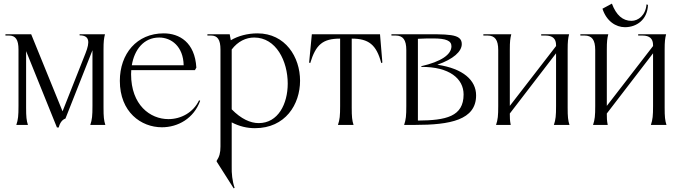

<svg xmlns="http://www.w3.org/2000/svg" viewBox="-20 -689 3746 1059"><path d="M304 14C310 -11 323 -29 341 -35L490 -412V-105C490 -50 488 -30 478 0H561C553 -25 551 -45 551 -95V-416C551 -460 553 -476 559 -500H419V-494C475 -494 476 -457 452 -396L325 -75L152 -500H10V-493H30C66 -493 82 -470 82 -416V-105C82 -50 80 -30 70 0H134C126 -25 124 -45 124 -95V-407L294 14Z M873 13C962 13 1049 -36 1084 -133L1078 -136C1046 -68 978 -32 909 -32C808 -32 703 -110 703 -280L704 -302H1055L1063 -316C1055 -456 969 -505 883 -505C734 -505 641 -392 641 -243C641 -71 758 13 873 13ZM707 -329C721 -414 772 -482 858 -482C925 -482 991 -433 993 -329Z M1258 229V-14C1300 8 1343 18 1386 18C1554 18 1635 -113 1635 -244C1635 -374 1554 -505 1400 -505C1346 -505 1293 -491 1253 -467L1247 -500H1124V-493H1144C1180 -493 1196 -470 1196 -416V119C1196 155 1190 175 1175 198V202L1269 350L1274 347C1261 309 1257 267 1258 229ZM1567 -228C1567 -116 1514 -10 1407 -10C1361 -10 1310 -33 1258 -86V-416C1292 -461 1337 -482 1382 -482C1503 -482 1567 -352 1567 -228Z M1844 0H1930C1922 -25 1920 -45 1920 -95V-476C2013 -476 2056 -443 2083 -341L2089 -344L2076 -500H1700L1685 -344L1691 -341C1722 -443 1760 -476 1856 -476V-105C1856 -50 1854 -30 1844 0Z M2209 0H2268C2463 0 2606 -27 2606 -163C2606 -246 2535 -311 2392 -332C2481 -363 2527 -405 2527 -446C2527 -505 2450 -500 2285 -500H2139V-493H2162C2203 -493 2221 -469 2221 -413V-105C2221 -50 2219 -30 2209 0ZM2285 -24V-475C2322 -477 2344 -477 2369 -477C2441 -477 2470 -464 2470 -434C2470 -388 2413 -349 2304 -324V-320C2459 -321 2537 -255 2537 -168C2537 -46 2440 -25 2285 -24Z M2716 0H2797C2792 -25 2792 -39 2792 -59V-63L3047 -395V-105C3047 -50 3045 -30 3035 0H3121C3113 -25 3111 -45 3111 -95V-416C3111 -460 3113 -476 3119 -500H2965V-493H2988C3029 -493 3047 -475 3047 -440V-435L2792 -105V-416C2792 -460 2794 -476 2800 -500H2646V-493H2669C2710 -493 2728 -469 2728 -413V-105C2728 -50 2726 -30 2716 0Z M3251 0H3332C3327 -25 3327 -39 3327 -59V-63L3582 -395V-105C3582 -50 3580 -30 3570 0H3656C3648 -25 3646 -45 3646 -95V-416C3646 -460 3648 -476 3654 -500H3500V-493H3523C3564 -493 3582 -475 3582 -440V-435L3327 -105V-416C3327 -460 3329 -476 3335 -500H3181V-493H3204C3245 -493 3263 -469 3263 -413V-105C3263 -50 3261 -30 3251 0ZM3303 -641 3355 -669C3379 -605 3415 -574 3463 -574C3500 -574 3541 -604 3546 -665L3554 -662C3551 -580 3491 -539 3427 -539C3377 -539 3325 -572 3303 -641Z"/></svg>

Font: Sinistre
Style: Regular
Weight: 400
Designer: Jules Durand
Foundry: Collletttivo
Version: Version 69.420;Glyphs 3.2 (3217)